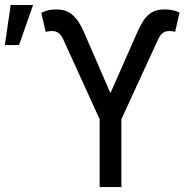

<svg xmlns="http://www.w3.org/2000/svg" viewBox="-41 -755 782 775"><path d="M361.2 -273.5 213.4 -598.1Q207.9 -609.5 201.3 -616.5Q194.8 -623.6 186.5 -626.7Q178.2 -629.8 167.8 -629.8Q162.3 -629.8 159.5 -629.1Q148.1 -628.5 143.6 -625.7L125.7 -703Q128.8 -704.8 131.9 -706.1Q135 -707.5 138.1 -708.6Q149.9 -713.4 161.3 -715.1Q172.7 -716.9 187.2 -716.9Q211.3 -716.9 230.3 -708.6Q249.3 -700.3 266.1 -680.1Q282.8 -659.9 298.3 -624.3L404.7 -379.1L513.1 -624.3Q527.6 -657.1 541.4 -676.6Q555.2 -696.1 574.6 -706.5Q593.9 -716.9 622.9 -716.9Q636.7 -716.9 648.3 -715.1Q659.9 -713.4 672 -709.3L683.7 -704.4L665.7 -625.7Q663.7 -627.4 659.7 -628.3Q655.7 -629.1 650.6 -629.1Q648.1 -629.8 642.3 -629.8Q632.3 -629.8 624.5 -626.7Q616.7 -623.6 610 -616.5Q603.2 -609.5 598.1 -598.1L448.9 -273.5V0H361.2ZM2.1 -734.8H92.5L35.9 -573.2H-21.4Z"/></svg>

Font: Pretendard Variable
Style: Regular
Weight: 400
Designer: Base glyphs from Inter by Rasmus Andersson; Hangul glyphs from Noto Sans CJK(Source Han Sans) by Jang Soo-young and Kang
Foundry: Kil Hyung-jin
Version: Version 1.100;FEAKit 1.0